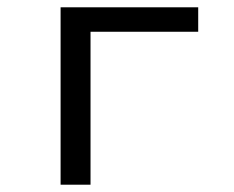

<svg xmlns="http://www.w3.org/2000/svg" viewBox="-20 -506 640 526"><path d="M146 0V-486H523V-419H228V0Z"/></svg>

Font: Source Code Pro
Style: Regular
Weight: 400
Monospace: yes
Designer: Paul D. Hunt, Teo Tuominen
Foundry: Adobe Systems Incorporated
Version: Version 2.030;PS 1.000;hotconv 16.6.51;makeotf.lib2.5.65220